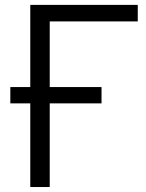

<svg xmlns="http://www.w3.org/2000/svg" viewBox="-20 -751 587 771"><path d="M21.5 -335.9V-401.4H101.6V-731.4H533.2V-665H179.7V-401.4H387.7V-335.9H179.7V0H101.6V-335.9Z"/></svg>

Font: Gothic A1
Style: Regular
Weight: 400
Designer: HanYang I&C Co.,Ltd.
Foundry: HanYang I&C Co.,Ltd.
Version: Version 2.50